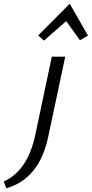

<svg xmlns="http://www.w3.org/2000/svg" viewBox="-149 -720 492 1030"><path d="M225 -700 323 -529 280 -504 206 -607 87 -502 56 -530ZM40 5 129 -416H201L110 12Q63 239 -115 290L-129 254Q-1 196 40 5Z"/></svg>

Font: EauTest Medium
Style: Italic
Weight: 500
Italic angle: -12°
Designer: Christian Thalmann (Catharsis Fonts)
Version: Version 0.001;PS 000.001;hotconv 1.0.88;makeotf.lib2.5.64775